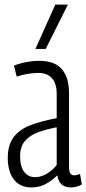

<svg xmlns="http://www.w3.org/2000/svg" viewBox="-20 -810 378 840"><path d="M14 -119Q14 -177 40.5 -211Q67 -245 115 -263Q163 -281 228 -293V-401Q228 -444 207.5 -467.5Q187 -491 147 -491Q129 -491 105.5 -487.5Q82 -484 53 -475L41 -523Q70 -534 98.5 -539Q127 -544 151 -544Q219 -544 250.5 -507.5Q282 -471 282 -402V-81Q282 -59 288 -51Q294 -43 304 -43Q317 -43 330 -49L338 -3Q315 10 290 10Q238 10 231 -43Q209 -21 181 -5.5Q153 10 117 10Q68 10 41 -24.5Q14 -59 14 -119ZM68 -126Q68 -82 85.5 -58.5Q103 -35 133 -35Q161 -35 186.5 -51Q212 -67 228 -88V-253Q185 -245 148.5 -232Q112 -219 90 -194Q68 -169 68 -126ZM135 -596 222 -790H277L180 -596Z"/></svg>

Font: Georama Condensed Light
Style: Regular
Weight: 300
Width: 3
Designer: Jean-Baptiste Levee
Foundry: Production Type
Version: Version 1.000